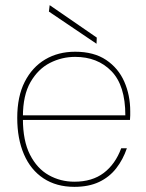

<svg xmlns="http://www.w3.org/2000/svg" viewBox="-20 -714 567 746"><path d="M269 12Q199 12 149 -21Q99 -54 73 -114.5Q47 -175 47 -256Q47 -339 76 -396Q105 -453 155.5 -483Q206 -513 272 -513Q345 -513 392.5 -481Q440 -449 463 -396.5Q486 -344 486 -282Q486 -273 486 -265.5Q486 -258 485 -248H58V-266H467Q467 -382 413 -437.5Q359 -493 272 -493Q220 -493 174 -469.5Q128 -446 98.5 -395Q69 -344 69 -261V-252Q69 -167 96.5 -113Q124 -59 169.5 -33.5Q215 -8 269 -8Q338 -8 383 -42Q428 -76 451 -138H473Q458 -94 431.5 -60Q405 -26 365 -7Q325 12 269 12ZM355 -544 170 -669 173 -694 356 -568Z"/></svg>

Font: DM Sans 17pt Thin
Style: Regular
Weight: 250
Version: Version 4.004;gftools[0.9.30]